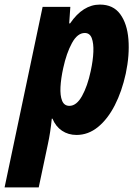

<svg xmlns="http://www.w3.org/2000/svg" viewBox="-74 -579 603 838"><path d="M-54 239 112 -549H233L228 -477H232Q288 -559 362 -559Q420 -559 450.5 -517.5Q481 -476 486.5 -407.5Q492 -339 475 -258Q458 -180 427 -119.5Q396 -59 353.5 -24.5Q311 10 260 10Q224 10 196.5 -8.5Q169 -27 155 -61H152Q146 0 135 50L95 239ZM229 -117Q260 -117 284 -160Q308 -203 322 -269Q332 -315 333.5 -352.5Q335 -390 326.5 -412.5Q318 -435 296 -435Q264 -435 240 -391Q216 -347 202 -282Q192 -237 190 -199.5Q188 -162 197 -139.5Q206 -117 229 -117Z"/></svg>

Font: Noto Sans Condensed ExtraBold
Style: Italic
Weight: 800
Width: 3
Italic angle: -12°
Designer: Monotype Design Team
Foundry: Monotype Imaging Inc.
Version: Version 2.013; ttfautohint (v1.8.4.7-5d5b)